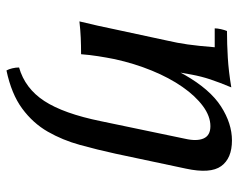

<svg xmlns="http://www.w3.org/2000/svg" viewBox="-90 -404 720 579"><g transform="rotate(90 269.5 -115.0)"><path d="M45 5Q52 -24 58 -50.5Q64 -77 69 -102L103 -260Q110 -290 114.5 -321.5Q119 -353 123 -403H66Q66 -411 68.5 -422Q71 -433 74 -440Q113 -440 154.5 -442.5Q196 -445 244 -453Q229 -417 220 -390Q211 -363 205.5 -333.5Q200 -304 193 -260L159 -102Q154 -77 150 -51.5Q146 -26 144 0Q118 0 94.5 1Q71 2 45 5ZM404 -455Q458 -455 481.5 -422.5Q505 -390 489 -316L444 -104Q432 -49 417.5 3.5Q403 56 377.5 100.5Q352 145 308 177.5Q264 210 193 225Q189 218 186.5 207.5Q184 197 184 187Q247 169 285 111Q323 53 346 -60L399 -314Q407 -349 398 -369.5Q389 -390 361 -390Q331 -390 300.5 -367.5Q270 -345 242.5 -305.5Q215 -266 193.5 -213.5Q172 -161 159 -102H133Q162 -235 206 -312Q250 -389 301.5 -422Q353 -455 404 -455Z"/></g></svg>

Font: Poltawski Nowy
Style: Italic
Weight: 400
Italic angle: -12°
Designer: Adam Pótawski, Mateusz Machalski, Borys Kosmynka, Ania Wieluska
Foundry: Capitalics.wtf
Version: Version 1.001;gftools[0.9.25]